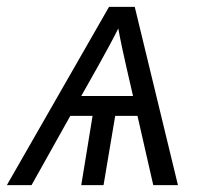

<svg xmlns="http://www.w3.org/2000/svg" viewBox="-26 -540 646 560"><path d="M-6 0 292 -520H367L493 0H421L375 -202H310L276 0H211L244 -202H179L66 0ZM362 -260 342 -347Q336 -374 330 -401.5Q324 -429 319 -457Q305 -429 290 -401.5Q275 -374 260 -347L211 -260Z"/></svg>

Font: Iosevka SS04 Light Extended
Style: Italic
Weight: 300
Width: 7
Italic angle: -9°
Monospace: yes
Designer: Belleve Invis
Foundry: Belleve Invis
Version: Version 19.0.0; ttfautohint (v1.8.4)